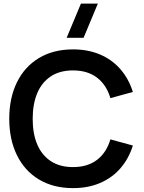

<svg xmlns="http://www.w3.org/2000/svg" viewBox="-20 -1002 778 1038"><path d="M431.8 -797.5H340.3L417.5 -982.5H509ZM374.7 15Q268.4 15 190.5 -31.8Q112.6 -78.7 71.3 -163.6Q30 -248.5 30 -360Q30 -471.5 71.3 -556.4Q112.6 -641.3 190.5 -688.2Q268.4 -735 374.7 -735Q456.3 -735 521.3 -707.2Q586.3 -679.3 631.2 -627.6Q676.1 -575.9 698.3 -504.8L576.8 -471.5Q555.7 -543.2 504.5 -582.3Q453.3 -621.3 374.7 -621.3Q303.4 -621.3 254.7 -589.1Q206 -556.9 181.4 -498.4Q156.8 -439.9 156.7 -360Q156.5 -280.2 181.1 -221.7Q205.8 -163.1 254.5 -130.9Q303.3 -98.7 374.7 -98.7Q453.3 -98.7 504.5 -137.7Q555.7 -176.8 576.8 -248.5L698.3 -215.2Q676.1 -144.1 631.2 -92.4Q586.3 -40.7 521.3 -12.8Q456.3 15 374.7 15Z"/></svg>

Font: Manrope
Style: Regular
Weight: 400
Designer: Mikhail Sharanda
Foundry: Mikhail Sharanda
Version: Version 4.503